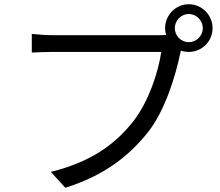

<svg xmlns="http://www.w3.org/2000/svg" viewBox="-20 -851 1040 906"><path d="M871 -652C834 -652 805 -682 805 -718C805 -754 834 -785 871 -785C907 -785 937 -754 937 -718C937 -682 907 -652 871 -652ZM230 -685C197 -685 157 -688 130 -691V-603C155 -604 190 -606 229 -606H741C727 -510 681 -371 610 -280C526 -173 414 -88 220 -40L288 35C471 -22 590 -115 682 -232C761 -335 809 -496 831 -601L833 -612C845 -608 858 -606 871 -606C933 -606 983 -656 983 -718C983 -780 933 -831 871 -831C809 -831 759 -780 759 -718C759 -707 761 -696 764 -686C752 -685 741 -685 731 -685Z"/></svg>

Font: Noto Sans Mono CJK SC Regular
Style: Regular
Weight: 400
Designer: Ryoko NISHIZUKA (kana & ideographs); Paul D. Hunt (Latin, Greek & Cyrillic); Wenlong ZHANG (bopomofo); Sandoll Communica
Foundry: Adobe Systems Incorporated
Version: Version 1.005;PS 1.005;hotconv 1.0.96;makeotf.lib2.5.65012